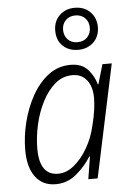

<svg xmlns="http://www.w3.org/2000/svg" viewBox="-56 -849 613 901"><g transform="rotate(-5 250.0 -398.5)"><path d="M170 10Q109 10 75 -35Q41 -80 41 -162Q41 -226 57.5 -292.5Q74 -359 105.5 -415.5Q137 -472 182.5 -507Q228 -542 288 -542Q340 -542 368.5 -510.5Q397 -479 407 -440H410L437 -532H481L368 0H324L341 -106H338Q310 -61 267.5 -25.5Q225 10 170 10ZM186 -38Q225 -38 261 -67.5Q297 -97 325 -145.5Q353 -194 366 -253Q375 -289 379.5 -320.5Q384 -352 384 -378Q384 -431 359.5 -462Q335 -493 292 -493Q246 -493 210.5 -463Q175 -433 149.5 -383.5Q124 -334 111 -276Q98 -218 98 -163Q98 -38 186 -38ZM330 -609Q286 -609 258 -635.5Q230 -662 230 -708Q230 -752 258.5 -779.5Q287 -807 330 -807Q375 -807 402.5 -779.5Q430 -752 431 -709Q431 -664 402.5 -636.5Q374 -609 330 -609ZM330 -645Q359 -645 376 -663Q393 -681 393 -708Q393 -736 375.5 -753.5Q358 -771 330 -771Q302 -771 284.5 -753.5Q267 -736 267 -708Q267 -681 284 -663Q301 -645 330 -645Z"/></g></svg>

Font: Noto Sans SemiCondensed Light
Style: Italic
Weight: 300
Width: 4
Italic angle: -12°
Designer: Monotype Design Team
Foundry: Monotype Imaging Inc.
Version: Version 2.013; ttfautohint (v1.8.4.7-5d5b)